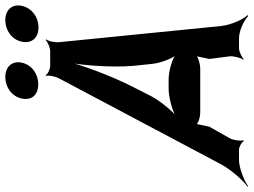

<svg xmlns="http://www.w3.org/2000/svg" viewBox="-178 -784 955 723"><g transform="rotate(-90 299.5 -422.5)"><path d="M439 -112 449 -34C450 -21 444 7 436 16L438 18C445 10 468 0 479 0H516C546 0 585 19 601 35L604 32C587 15 567 -31 563 -68L502 -679C501 -691 505 -718 513 -726L510 -728C503 -720 480 -711 469 -711H413C402 -711 381 -720 378 -728L375 -726C379 -718 373 -691 366 -678L42 -67C22 -31 -17 15 -42 32L-41 35C-19 19 29 0 59 0H97C108 0 126 10 129 18L133 16C129 7 133 -21 140 -34L184 -112C187 -125 193 -156 195 -164L192 -162C195 -153 222 -146 235 -146H404C417 -146 446 -153 453 -162L450 -164C448 -156 442 -125 439 -112ZM299 -331 333 -398C376 -482 419 -597 433 -664H429C415 -597 406 -482 413 -398L420 -331C423 -295 442 -247 459 -230L462 -234C444 -250 396 -265 362 -265H327C293 -265 239 -250 215 -234L217 -231C240 -247 280 -295 299 -331ZM344 -756C382 -756 417 -780 425 -818C433 -855 409 -880 371 -880C333 -880 298 -856 290 -818C282 -779 305 -756 344 -756ZM558 -755C596 -755 631 -780 639 -818C647 -855 623 -880 585 -880C547 -880 512 -856 504 -818C496 -780 519 -755 558 -755Z"/></g></svg>

Font: Asimov
Style: EdgeExtremeIt
Weight: 500
Designer: Google
Version: Version 2.000980: 2014